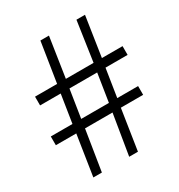

<svg xmlns="http://www.w3.org/2000/svg" viewBox="-165 -800 850 912"><g transform="rotate(-30 260.5 -344.5)"><path d="M514.3 -422.9H393.1L369.1 -269.7H483.4V-221.7H361.1L326.9 0H278.9L315.4 -221.7H164.6L129.1 0H82.3L116.6 -221.7H4.6V-269.7H123.4L147.4 -422.9H34.3V-470.9H155.4L189.7 -689.1H236.6L203.4 -470.9H355.4L387.4 -689.1H434.3L401.1 -470.9H514.3ZM347.4 -422.9H195.4L171.4 -269.7H323.4Z"/></g></svg>

Font: t
Style: Regular
Weight: 400
Designer: Takis Katsoulidis and George D. Matthiopoulos
Foundry: Takis Katsoulidis and George D. Matthiopoulos
Version: Version 1.0 ; ttfautohint (v1.8.1)